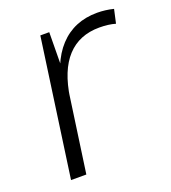

<svg xmlns="http://www.w3.org/2000/svg" viewBox="-107 -627 630 708"><g transform="rotate(-20 208.5 -273.5)"><path d="M128 -540H163L161 -346L112 0H52ZM131 -305Q148 -424 205 -485.5Q262 -547 353 -547Q369 -547 385 -545Q401 -543 417 -539L405 -485Q378 -493 342 -493Q263 -493 215 -441Q167 -389 152 -285Z"/></g></svg>

Font: Pathway Extreme 8pt Thin
Style: Italic
Weight: 100
Italic angle: -8°
Designer: Eduardo Rodriguez Tunni
Foundry: Eduardo Rodriguez Tunni
Version: Version 1.000